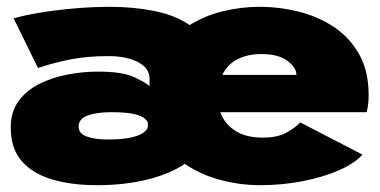

<svg xmlns="http://www.w3.org/2000/svg" viewBox="-20 -532 1115 563"><path d="M263 11Q191 11 134 -5.5Q77 -22 44.2 -59Q11.5 -96 11.5 -158Q11.5 -204.5 34.8 -236Q58 -267.5 95.8 -286.2Q133.5 -305 178.5 -313.5Q223.5 -322 267.5 -322Q339.5 -322 374 -305.5Q408.5 -289 418.5 -279.5V-302Q418.5 -332 384.8 -349.8Q351 -367.5 297.5 -367.5Q237 -367.5 186.8 -357.8Q136.5 -348 91.5 -332.5L20 -478Q47.5 -486.5 93.5 -494.2Q139.5 -502 194.5 -507Q249.5 -512 304 -512Q371 -512 432.5 -499.8Q494 -487.5 536 -458.5Q579.5 -485.5 632.8 -498.8Q686 -512 740 -512Q799 -512 856 -497.8Q913 -483.5 959.2 -452.8Q1005.5 -422 1033.2 -372.8Q1061 -323.5 1061 -253Q1061 -237 1059.2 -224.2Q1057.5 -211.5 1055 -203H626Q638.5 -168.5 669.8 -148.5Q701 -128.5 750.5 -128.5Q795.5 -128.5 822 -144.2Q848.5 -160 860.5 -173L1043 -78.5Q1020.5 -53.5 975 -33.2Q929.5 -13 869 -1Q808.5 11 742 11Q685 11 626.8 -4.2Q568.5 -19.5 522 -51.5Q478 -22 412 -5.5Q346 11 263 11ZM632 -312.5H849V-314Q849 -333.5 823 -353.5Q797 -373.5 746 -373.5Q706.5 -373.5 676.8 -358.5Q647 -343.5 632 -312.5ZM295 -123Q342 -123 367.5 -129.5Q393 -136 403.2 -145Q413.5 -154 413.5 -161V-173Q411.5 -177.5 404 -184.8Q396.5 -192 374 -197.5Q351.5 -203 305.5 -203Q263 -203 236.8 -193.2Q210.5 -183.5 210.5 -160.5Q210.5 -140 234.8 -131.5Q259 -123 295 -123Z"/></svg>

Font: Trispace SemiExpanded ExtraBold
Style: Regular
Weight: 800
Width: 6
Designer: Tyler Finck
Foundry: Etcetera Type Company
Version: Version 1.210; ttfautohint (v1.8.3)